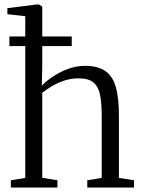

<svg xmlns="http://www.w3.org/2000/svg" viewBox="-20 -839 639 859"><path d="M93 -43V-766.5L13 -775.5V-802.5L144.5 -819H154.5L169 -809V-540L167 -455.5Q185 -475 215.8 -495.8Q246.5 -516.5 284 -530.5Q321.5 -544.5 360 -544.5Q421 -544.5 454 -519.2Q487 -494 499.5 -445Q512 -396 512 -324V-43L579.5 -32.5V0H370.5V-32.5L435 -43V-323Q435 -376 428 -413.2Q421 -450.5 398.8 -469.5Q376.5 -488.5 330.5 -488.5Q300.5 -488.5 272 -479.8Q243.5 -471 217.8 -456.5Q192 -442 169 -424V-43.5L237 -32.5V0H28.5V-32.5ZM22 -676H301V-633H22Z"/></svg>

Font: Merriweather 72pt Light
Style: Regular
Weight: 300
Version: Version 2.100